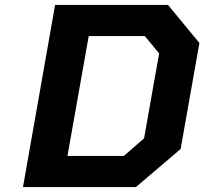

<svg xmlns="http://www.w3.org/2000/svg" viewBox="-20 -757 827 777"><path d="M73 0 203 -737H660L787 -583L711 -154L530 0ZM253 -126H481L563 -197L624 -541L566 -611H339Z"/></svg>

Font: Tomorrow SemiBold
Style: Italic
Weight: 600
Italic angle: -10°
Designer: Tony de Marco, Monica Rizzolli
Foundry: Just in Type
Version: Version 2.002